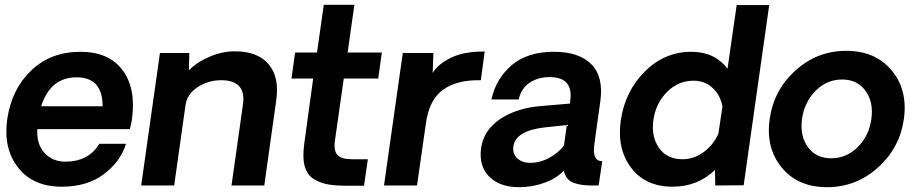

<svg xmlns="http://www.w3.org/2000/svg" viewBox="-20 -770 3811 797"><path d="M528 -277Q526 -261 519 -234H135Q131 -172 164.5 -135.5Q198 -99 251 -99Q348 -99 392 -173H503Q480 -99 411 -47Q342 5 236 5Q117 5 55 -74.5Q-7 -154 10 -275Q28 -399 109 -477Q190 -555 314 -555Q431 -555 488 -480Q545 -405 528 -277ZM298 -449Q189 -449 151 -329H406Q406 -449 298 -449Z M955 -557Q1049 -557 1094.5 -504Q1140 -451 1127 -356L1077 0H941L989 -340Q1001 -437 898 -437Q844 -437 800 -408Q756 -379 750 -333L703 0H566L644 -550H766L764 -478Q800 -514 852 -535.5Q904 -557 955 -557Z M1425 1Q1376 1 1344.5 -4Q1313 -9 1284 -26Q1255 -43 1245 -79.5Q1235 -116 1243 -174L1280 -444H1190L1205 -552H1296L1324 -750H1451L1423 -552H1565L1550 -444H1407L1370 -184Q1365 -143 1381.5 -126Q1398 -109 1440 -109H1507L1491 1Z M1992 -556 1976 -437Q1876 -439 1818.5 -397Q1761 -355 1748 -258L1711 0H1574L1652 -550H1779L1776 -467Q1798 -504 1852.5 -530.5Q1907 -557 1992 -556Z M2135 7Q2055 7 2011 -36.5Q1967 -80 1977 -156Q1988 -230 2056.5 -276Q2125 -322 2228 -330L2346 -340L2347 -352Q2361 -450 2261 -450Q2214 -450 2179 -427Q2144 -404 2133 -357H2020Q2038 -442 2103 -498.5Q2168 -555 2280 -555Q2383 -555 2434.5 -503.5Q2486 -452 2472 -350Q2466 -311 2457.5 -246Q2449 -181 2447 -170Q2437 -101 2480 -101L2465 0H2429Q2407 -1 2393.5 -3Q2380 -5 2363 -10.5Q2346 -16 2335.5 -29Q2325 -42 2320 -62Q2293 -31 2242 -12Q2191 7 2135 7ZM2181 -94Q2222 -94 2260.5 -115Q2299 -136 2321 -166L2333 -251L2240 -241Q2120 -227 2111 -162Q2107 -131 2127.5 -112.5Q2148 -94 2181 -94Z M3173 -749 3067 -1 2949 0 2948 -65Q2877 5 2771 5Q2660 5 2600 -73.5Q2540 -152 2557 -271Q2575 -392 2657 -473.5Q2739 -555 2850 -555Q2946 -555 3000 -485L3038 -749ZM2813 -109Q2860 -109 2900.5 -138.5Q2941 -168 2962 -215L2979 -328Q2970 -376 2937.5 -405.5Q2905 -435 2859 -435Q2795 -435 2748.5 -388Q2702 -341 2692 -271Q2683 -202 2716 -155.5Q2749 -109 2813 -109Z M3624.5 -74.5Q3534 7 3413 7Q3292 7 3225 -74.5Q3158 -156 3175 -276Q3192 -396 3282 -477.5Q3372 -559 3493 -559Q3614 -559 3681.5 -477.5Q3749 -396 3732 -276Q3715 -156 3624.5 -74.5ZM3431 -113Q3494 -113 3541 -160Q3588 -207 3597 -276Q3607 -345 3573 -392.5Q3539 -440 3476 -440Q3412 -440 3365.5 -393Q3319 -346 3309 -276Q3300 -206 3333.5 -159.5Q3367 -113 3431 -113Z"/></svg>

Font: Oakes Grotesk
Style: Bold Italic
Weight: 600
Italic angle: -8°
Designer: Samuel Oakes
Foundry: Samuel Oakes
Version: Version 1.000;PS 001.000;hotconv 1.0.88;makeotf.lib2.5.64775